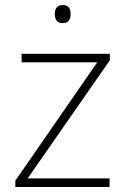

<svg xmlns="http://www.w3.org/2000/svg" viewBox="-20 -744 499 764"><path d="M229 -724C207 -724 198 -709 198 -688C198 -667 207 -652 229 -652C253 -652 261 -667 261 -688C261 -709 253 -724 229 -724ZM416 0V-34H90L417 -504V-530H66V-496H367L41 -25V0Z"/></svg>

Font: Noto Sans Georgian ExtraLight
Style: Regular
Weight: 200
Designer: Monotype Design Team, Akaki Razmadze
Foundry: Google LLC
Version: Version 2.005